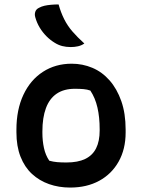

<svg xmlns="http://www.w3.org/2000/svg" viewBox="-20 -834 640 865"><path d="M303 -547Q352 -547 396 -528.5Q440 -510 473.5 -472Q507 -434 526.5 -378.5Q546 -323 546 -250V-237Q546 -162 514.5 -106Q483 -50 427 -19.5Q371 11 296 11Q245 11 201 -4.5Q157 -20 124 -50.5Q91 -81 72.5 -128Q54 -175 54 -238V-250Q54 -340 85.5 -407Q117 -474 173.5 -510.5Q230 -547 303 -547ZM317 -434Q268 -434 235.5 -412Q203 -390 187 -347Q171 -304 171 -242V-235Q171 -200 178 -167.5Q185 -135 202 -110Q220 -105 238 -103.5Q256 -102 279 -102Q331 -102 364 -118Q397 -134 413 -166Q429 -198 429 -246V-252Q429 -306 419 -349.5Q409 -393 387 -426Q373 -431 356.5 -432.5Q340 -434 317 -434ZM244 -814Q254 -778 269 -748Q284 -718 306.5 -692Q329 -666 360 -638Q347 -629 331.5 -625.5Q316 -622 299 -622Q278 -622 260.5 -626.5Q243 -631 227 -641Q207 -653 189.5 -670.5Q172 -688 159 -709.5Q146 -731 139 -756Q135 -769 139 -781Q143 -793 156 -799Q167 -805 180 -808Q193 -811 209.5 -812.5Q226 -814 244 -814Z"/></svg>

Font: Recursive Monospace Casual SemiBold
Style: Regular
Weight: 600
Version: Version 1.047